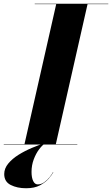

<svg xmlns="http://www.w3.org/2000/svg" viewBox="-63 -770 597 1023"><path d="M221 148Q213.5 162 196.2 182Q179 202 149.8 217.5Q120.5 233 76 233Q28.5 233 -6 215.5Q-40.5 198 -40.5 157.5Q-40.5 127.5 -19 101.5Q2.5 75.5 36.2 54.5Q70 33.5 107.5 17.8Q145 2 177 -8L178 -6.5Q162.5 3 145.5 25.5Q128.5 48 116.8 79.2Q105 110.5 105 146Q105 176.5 113.8 194.5Q122.5 212.5 138 212.5Q156.5 212.5 172.8 201Q189 189.5 201.2 174Q213.5 158.5 219.5 147ZM-43 -2H67.5L236.5 -748H122V-750H514V-748H403.5L234.5 -2H349V0H-43Z"/></svg>

Font: Bodoni* 96
Style: Bold Italic
Weight: 700
Italic angle: -13°
Version: Version 2.2